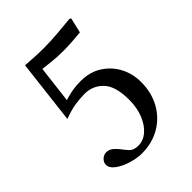

<svg xmlns="http://www.w3.org/2000/svg" viewBox="-182 -707 814 814"><g transform="rotate(-45 225.0 -300.5)"><path d="M313 -189Q313 -271 279.5 -306Q246 -341 197 -341Q170 -341 140 -336.5Q110 -332 70 -317L104 -605Q130 -603 157 -601.5Q184 -600 212 -600Q252 -600 292.5 -603.5Q333 -607 376 -611L383 -607L367 -539Q306 -533 262 -533Q226 -533 199.5 -536Q173 -539 145 -542L125 -375Q139 -380 165 -385.5Q191 -391 223 -391Q279 -391 319 -365Q359 -339 380.5 -297.5Q402 -256 402 -207Q402 -144 375 -95Q348 -46 300 -18Q252 10 190 10Q162 10 128.5 0Q95 -10 71.5 -27Q48 -44 48 -64Q48 -79 60 -90Q72 -101 86 -101Q102 -101 114.5 -91.5Q127 -82 137 -69Q148 -54 161.5 -39Q175 -24 203 -24Q233 -24 258 -45.5Q283 -67 298 -104.5Q313 -142 313 -189Z"/></g></svg>

Font: Pochaevsk
Style: Regular
Weight: 400
Version: Version 1.210; ttfautohint (v1.8.4.7-5d5b)